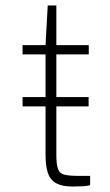

<svg xmlns="http://www.w3.org/2000/svg" viewBox="-20 -682 402 702"><path d="M62.5 -293V-327H304V-293ZM246.5 0Q207.5 0 185.8 -11.8Q164 -23.5 155.2 -49Q146.5 -74.5 146.5 -116V-483H62.5V-517H146.5L154.5 -662H186V-517H304.5V-483H186V-116Q186 -80 192.2 -63.8Q198.5 -47.5 215.8 -43.2Q233 -39 265.5 -39H309.5V-5Q300 -2 282.8 -1Q265.5 0 246.5 0Z"/></svg>

Font: Public Sans Thin Thin
Style: Regular
Weight: 250
Version: Version 2.001